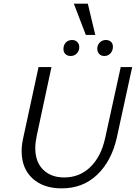

<svg xmlns="http://www.w3.org/2000/svg" viewBox="-20 -1027 747 1056"><path d="M99 -196Q99 -227 107 -265L192 -658H263L182 -280Q174 -242 174 -213Q174 -136 217.5 -93.5Q261 -51 333 -51Q418 -51 477 -108.5Q536 -166 558 -266L644 -658H707L622 -268Q593 -141 514.5 -66Q436 9 319 9Q218 9 158.5 -46Q99 -101 99 -196ZM329 -757Q329 -779 342 -793Q355 -807 377 -807Q394 -807 405 -796Q416 -785 416 -768Q416 -747 402.5 -733Q389 -719 368 -719Q351 -719 340 -729.5Q329 -740 329 -757ZM515 -759Q515 -779 528.5 -793Q542 -807 562 -807Q580 -807 590.5 -797Q601 -787 601 -770Q601 -748 587.5 -733.5Q574 -719 554 -719Q536 -719 525.5 -730.5Q515 -742 515 -759ZM386 -1007H463L504 -835H452Z"/></svg>

Font: LXGW Bright GB
Style: Italic
Weight: 400
Italic angle: -12°
Designer: Christian Thalmann (Catharsis Fonts)
Foundry: LXGW / Christian Thalmann (Catharsis Fonts) / Fontworks Inc.
Version: Version 5.510